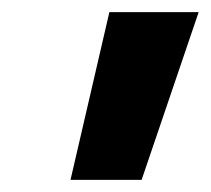

<svg xmlns="http://www.w3.org/2000/svg" viewBox="-20 -698 348 317"><path d="M308 -678 213.8 -401H96.4L160.6 -678Z"/></svg>

Font: Work Sans
Style: Italic
Weight: 400
Italic angle: -13°
Designer: Wei Huang
Foundry: Wei Huang
Version: Version 2.012